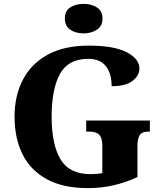

<svg xmlns="http://www.w3.org/2000/svg" viewBox="-20 -959 832 989"><path d="M433 10Q305 10 221 -36Q137 -82 96 -164.5Q55 -247 55 -358Q55 -466 98 -548.5Q141 -631 226 -677.5Q311 -724 437 -724Q567 -724 632.5 -690Q698 -656 698 -606Q698 -570 663 -542.5Q628 -515 555 -515Q555 -582 524.5 -619Q494 -656 435 -656Q332 -656 289 -578.5Q246 -501 246 -358Q246 -215 291.5 -138.5Q337 -62 447 -62Q476 -62 507 -67V-209Q507 -247 492 -264Q477 -281 441 -281H424V-338H752V-281H744Q712 -281 700 -263.5Q688 -246 688 -205V-47Q627 -19 564.5 -4.5Q502 10 433 10ZM411 -787Q370 -787 342 -806Q314 -825 314 -863Q314 -903 342 -921Q370 -939 411 -939Q450 -939 479 -921Q508 -903 508 -863Q508 -825 479 -806Q450 -787 411 -787Z"/></svg>

Font: Noto Serif Telugu ExtraBold
Style: Regular
Weight: 800
Designer: Jelle Bosma - Monotype Design Team
Foundry: Monotype Imaging Inc.
Version: Version 2.005; ttfautohint (v1.8.4.7-5d5b)